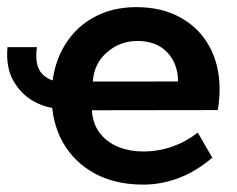

<svg xmlns="http://www.w3.org/2000/svg" viewBox="-28 -486 648 525"><path d="M138.5 -189Q101 -189 65.6 -208.2Q30.2 -227.5 8.9 -264.5Q-12.5 -301.5 -7.5 -357.2H73Q66 -307.5 86.2 -285.2Q106.5 -263 138.5 -263ZM552.5 -54.8Q508 -17 460.4 0.9Q412.8 18.8 363.8 18.8Q287 18.8 230.9 -11.8Q174.8 -42.2 144 -96.6Q113.2 -151 113.2 -222.5Q113.2 -296 142.5 -350.9Q171.8 -405.8 223.9 -436.1Q276 -466.5 344.8 -466.5Q414 -466.5 465.2 -438.2Q516.5 -410 544.5 -359.2Q572.5 -308.5 572.5 -241Q572.5 -229 571.2 -213.9Q570 -198.8 567.5 -185L223.2 -184.5Q226 -145.5 246.1 -120.6Q266.2 -95.8 296.8 -83.8Q327.2 -71.8 363 -71.8Q405.2 -71.8 443.4 -85.2Q481.5 -98.8 512.8 -123.5ZM458.8 -263.2Q458.5 -312.5 428.9 -343.2Q399.2 -374 348 -374Q300.2 -374 264.8 -343.2Q229.2 -312.5 225.8 -263Z"/></svg>

Font: Podkova VF Beta
Style: Regular
Weight: 400
Designer: Ilya Yudin
Foundry: Cyreal (www.cyreal.org)
Version: Version 2.100